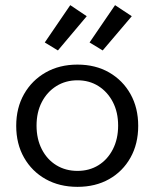

<svg xmlns="http://www.w3.org/2000/svg" viewBox="-20 -718 603 746"><path d="M281 8Q211 8 157.5 -22Q104 -52 73.5 -105.5Q43 -159 43 -229Q43 -299 73.5 -352.5Q104 -406 157.5 -436.5Q211 -467 281 -467Q351 -467 404 -436.5Q457 -406 487 -352.5Q517 -299 517 -229Q517 -159 487 -105.5Q457 -52 404 -22Q351 8 281 8ZM281 -54Q327 -54 362.5 -76Q398 -98 418.5 -138Q439 -178 439 -230Q439 -282 418.5 -321.5Q398 -361 362.5 -383.5Q327 -406 281 -406Q235 -406 199 -383.5Q163 -361 142.5 -321.5Q122 -282 122 -230Q122 -178 142.5 -138Q163 -98 199 -76Q235 -54 281 -54ZM379 -522 328 -553 427 -698 492 -655ZM205 -522 154 -553 253 -698 317 -655Z"/></svg>

Font: Inconsolata SemiExpanded Thin
Style: Regular
Weight: 100
Width: 6
Monospace: yes
Designer: Raph Levien, Cyreal, Brenton Simpson
Foundry: Raph Levien, Cyreal, Google
Version: Version 3.100; ttfautohint (v1.8.4.7-5d5b)